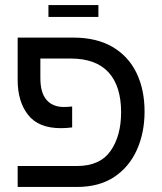

<svg xmlns="http://www.w3.org/2000/svg" viewBox="-20 -741 643 761"><path d="M50 0V-83H285Q376 -83 418 -142.5Q460 -202 460 -296Q460 -400 410 -454.5Q360 -509 260 -509H140V-432Q140 -373 164.5 -345Q189 -317 233 -317Q241 -317 249.5 -317.5Q258 -318 266 -319V-236Q244 -233 221 -233Q133 -233 91.5 -285.5Q50 -338 50 -424V-592H270Q363 -592 426 -555Q489 -518 521 -452Q553 -386 553 -299Q553 -215 522.5 -147Q492 -79 432.5 -39.5Q373 0 285 0ZM172 -674V-721H370V-674Z"/></svg>

Font: Go Noto Kurrent-Regular
Style: Regular
Weight: 400
Designer: Monotype Design Team
Foundry: Monotype Imaging Inc.
Version: Version 2.012; ttfautohint (v1.8.4.7-5d5b)